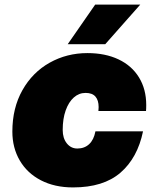

<svg xmlns="http://www.w3.org/2000/svg" viewBox="-20 -807 690 839"><path d="M34 -232Q34 -335 78 -413Q122 -491 197 -533Q272 -575 362 -575Q440 -575 498 -547.5Q556 -520 587.5 -468.5Q619 -417 619 -348Q619 -331 618 -322H410Q411 -328 411 -339Q411 -369 397 -385Q383 -401 354 -401Q325 -401 302.5 -381Q280 -361 267 -324.5Q254 -288 254 -239Q254 -203 272 -180.5Q290 -158 318 -158Q349 -158 369.5 -177Q390 -196 397 -233H605Q581 -117 506.5 -52.5Q432 12 299 12Q219 12 159 -19Q99 -50 66.5 -105.5Q34 -161 34 -232ZM396 -787H593L440 -614H276Z"/></svg>

Font: Azeret Mono Black
Style: Italic
Weight: 900
Italic angle: -12°
Designer: Martin Vácha
Foundry: Displaay
Version: Version 1.000; Glyphs 3.0.3, build 3074